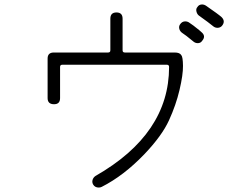

<svg xmlns="http://www.w3.org/2000/svg" viewBox="-20 -820 1040 863"><path d="M424 23Q407 23 399 10Q393 0 396 -11Q399 -22 409 -29Q740 -218 740 -519Q740 -529 730 -529H260Q250 -529 250 -519V-379Q250 -351 222 -351.5Q194 -352 194 -379V-557Q194 -584 222 -584H466Q476 -584 476 -594V-736Q476 -764 503.5 -764Q531 -764 531 -736V-594Q531 -584 541 -584H765Q788 -584 795 -572Q802 -564 802.5 -524Q803 -484 787 -416Q771 -348 739.5 -279Q708 -210 629 -127Q536 -30 437 20Q431 23 424 23ZM869 -626Q859 -626 851 -632L841 -640Q816 -661 799 -672Q789 -679 786 -690Q783 -701 789 -710Q798 -724 813 -724Q821 -724 828 -720Q847 -708 876 -684L885 -676Q907 -658 889 -637Q882 -626 869 -626ZM937 -703Q919 -718 874 -750Q866 -756 863 -768Q860 -780 867 -788Q874 -800 889 -800Q897 -800 905 -795Q963 -755 976 -743Q995 -724 977 -703Q969 -695 957.5 -695Q946 -695 937 -703Z"/></svg>

Font: Shin Retro Maru Gothic Regular
Style: Regular
Weight: 400
Designer: Iose
Foundry: Typographish
Version: Version 1.002